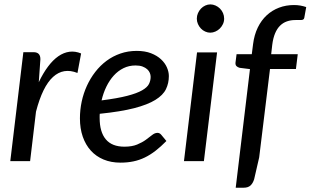

<svg xmlns="http://www.w3.org/2000/svg" viewBox="-20 -752 1449 896"><path d="M28 0 89 -508.5H136.5Q168.5 -508.5 168.5 -476L161 -368.5Q181 -410.5 204 -441.2Q227 -472 252.2 -489.5Q277.5 -507 304.2 -510.5Q331 -514 358.5 -502.5L341.5 -411.5Q276.5 -437.5 227.5 -393Q178.5 -348.5 148 -231L120.5 0Z M768 -397Q768 -364 754.5 -336Q741 -308 705 -285.8Q669 -263.5 606.2 -247.2Q543.5 -231 445.5 -221Q445 -216 445 -211.2Q445 -206.5 445 -202Q445 -136 473.8 -101.8Q502.5 -67.5 560.5 -67.5Q596 -67.5 620 -77.5Q644 -87.5 660.8 -99.8Q677.5 -112 690 -122Q702.5 -132 715 -132Q725 -132 732.5 -123L756.5 -94Q730.5 -67.5 706 -48.5Q681.5 -29.5 655.8 -17Q630 -4.5 602.2 1.2Q574.5 7 542 7Q498.5 7 463.5 -7.5Q428.5 -22 404 -49Q379.5 -76 366.2 -114.2Q353 -152.5 353 -199.5Q353 -239 361.2 -277.8Q369.5 -316.5 385.5 -351.5Q401.5 -386.5 424.5 -416.2Q447.5 -446 477 -468Q506.5 -490 542 -502.2Q577.5 -514.5 618 -514.5Q656.5 -514.5 684.8 -503.5Q713 -492.5 731.5 -475.2Q750 -458 759 -437.2Q768 -416.5 768 -397ZM612.5 -446.5Q582 -446.5 556.5 -434Q531 -421.5 511 -399.5Q491 -377.5 476.5 -347.8Q462 -318 454 -283.5Q528.5 -293 573.8 -304.8Q619 -316.5 643.2 -330.5Q667.5 -344.5 675.2 -360.2Q683 -376 683 -393.5Q683 -402.5 679.2 -411.8Q675.5 -421 667 -428.8Q658.5 -436.5 645.2 -441.5Q632 -446.5 612.5 -446.5Z M993 -507.5 931.5 0H838.5L899.5 -507.5ZM1026 -665Q1026 -651.5 1020.5 -639.8Q1015 -628 1006 -619Q997 -610 985.2 -604.8Q973.5 -599.5 961 -599.5Q949 -599.5 937.5 -604.8Q926 -610 917.5 -619Q909 -628 903.8 -639.8Q898.5 -651.5 898.5 -665Q898.5 -678.5 903.8 -690.5Q909 -702.5 917.8 -711.8Q926.5 -721 938 -726.2Q949.5 -731.5 961.5 -731.5Q974 -731.5 985.8 -726.2Q997.5 -721 1006.5 -712Q1015.5 -703 1020.8 -690.8Q1026 -678.5 1026 -665Z M1240 -430 1189.5 -17.5 1166 84.5Q1160 103.5 1148.8 113.8Q1137.5 124 1117 124H1080L1146.5 -429.5L1098.5 -435.5Q1089 -438 1083.5 -443.5Q1078 -449 1079 -460L1084 -499H1155L1161 -546Q1166.5 -589.5 1183 -623.5Q1199.5 -657.5 1224.8 -680.8Q1250 -704 1282.2 -716.2Q1314.5 -728.5 1352 -728.5Q1367.5 -728.5 1381.8 -726Q1396 -723.5 1409 -719L1400 -669Q1398 -659 1386.5 -658.8Q1375 -658.5 1358 -658.5Q1337 -658.5 1319 -652.2Q1301 -646 1287 -632.2Q1273 -618.5 1263.8 -596.5Q1254.5 -574.5 1250.5 -543L1245.5 -499H1369.5L1361 -430Z"/></svg>

Font: Lato Medium
Style: Italic
Weight: 500
Italic angle: -7°
Designer: Lukasz Dziedzic
Foundry: tyPoland Lukasz Dziedzic
Version: Version 2.006; 2014-01-15